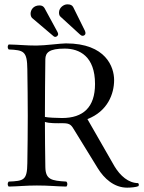

<svg xmlns="http://www.w3.org/2000/svg" viewBox="-20 -855 665 885"><path d="M121 -792C121 -783 124 -776 128 -772L227 -688C229 -686 232 -685 235 -685C240 -685 248 -690 248 -698C248 -701 246.7 -704.4 244.2 -709L185 -818C180 -826 173 -830 162 -830C133 -830 121 -808.2 121 -792ZM252 -797C252 -789 254 -782 259 -778L347 -697.5C351.4 -693.5 355.4 -690 361 -690C368 -690 374 -695 374 -702C374 -704 373.4 -709.2 371.5 -713L317 -823C312 -831 305 -835 290 -835C274.3 -835 252 -820.3 252 -797ZM187 -293C209 -286 238 -287 272 -287C305 -287 310 -276 324 -253L431 -79C460 -32 506 10 566 10C581 10 608 8 618 3C621 -4 621 -3 617 -11C572 -11 534 -45 508 -88L383 -306C476 -342 506 -422 506 -486C506 -545 469 -655 284 -655C258 -655 188 -645 148 -645C98 -645 70 -649 20 -650C14 -644 14 -633 20 -627C90 -624 105 -619 106 -536C107 -453 108 -404 108 -321C108 -238 107.1 -186 106 -103C105 -24 90 -21 20 -18C14 -12 14 -1 20 5C69 4 99 0 150 0C206 0 236 4 286 5C292 -1 292 -12 286 -18C217 -22 190 -27 189 -85C188 -160 187 -221 187 -293ZM189 -583C190 -612 206 -631 278 -631C347 -631 418 -595 418 -468C418 -360 363 -311 266 -311C242 -311 200 -313 187 -316V-321C187 -404 188 -500 189 -583Z"/></svg>

Font: Libertinus Serif Display
Style: Regular
Weight: 400
Designer: Philipp H. Poll
Foundry: Khaled Hosny
Version: Version 6.1